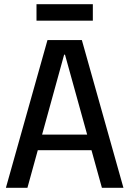

<svg xmlns="http://www.w3.org/2000/svg" viewBox="-20 -890 613 910"><path d="M205 -700H368L565 0H463L288 -631H284L110 0H8ZM139 -252H434V-178H139ZM420 -870V-792H153V-870Z"/></svg>

Font: Pathway Extreme SemiCondensed Medium
Style: Regular
Weight: 500
Width: 4
Version: Version 1.001;gftools[0.9.26]